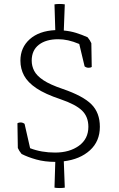

<svg xmlns="http://www.w3.org/2000/svg" viewBox="-20 -807 600 969"><path d="M255 140 259 10Q206 10 163 -2Q120 -14 89 -30Q83 -37 78 -45Q73 -53 70 -60L68 -185Q74 -189 84 -189Q95 -189 104 -182L132 -59Q189 -37 258 -37Q331 -37 378.5 -71.5Q426 -106 426 -167Q426 -218 394 -249Q362 -280 286 -306Q208 -332 164 -361.5Q120 -391 101.5 -425.5Q83 -460 83 -501Q83 -567 130 -609Q177 -651 259 -655L255 -785Q260 -786 267 -786.5Q274 -787 281 -787Q288 -787 295 -786.5Q302 -786 307 -785L302 -653Q335 -650 364 -641Q393 -632 422 -619Q428 -612 433 -604Q438 -596 441 -589L443 -469Q437 -465 427 -465Q416 -465 407 -472L380 -585Q349 -598 323.5 -603.5Q298 -609 274 -609Q212 -609 176 -581Q140 -553 140 -501Q140 -474 152.5 -449.5Q165 -425 198.5 -402.5Q232 -380 297 -358Q399 -323 441.5 -280.5Q484 -238 484 -167Q484 -94 434 -48.5Q384 -3 302 7L307 140Q302 141 295 141.5Q288 142 281 142Q274 142 267 141.5Q260 141 255 140Z"/></svg>

Font: Scope One
Style: Regular
Weight: 400
Designer: Dalton Maag Ltd
Foundry: Dalton Maag Ltd
Version: Version 1.002; ttfautohint (v1.4.1) -l 11 -r 50 -G 50 -x 14 